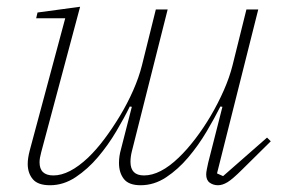

<svg xmlns="http://www.w3.org/2000/svg" viewBox="-20 -536 845 568"><path d="M128 12Q92 12 77 -6Q62 -24 62 -51Q62 -68 68 -91L173 -482H87L91 -499L217 -516L102 -86Q97 -68 97 -56Q97 -17 138 -17Q185 -17 241 -70Q265 -93 289 -125Q313 -157 335 -193.5Q357 -230 374 -268.5Q391 -307 400 -343L441 -508H476L370 -88Q366 -72 366 -57Q366 -17 406 -17Q454 -17 509 -70Q533 -93 557.5 -125Q582 -157 603.5 -193.5Q625 -230 642 -268.5Q659 -307 668 -343L709 -508H744L622 -23L640 -15L770 -129L781 -118L697 -35Q668 -6 653 3Q638 12 625 12Q611 12 600.5 4.5Q590 -3 590 -20Q590 -26 592 -36Q594 -46 596 -55L638 -220L632 -221Q615 -187 591 -146.5Q567 -106 537 -70.5Q507 -35 471.5 -11.5Q436 12 396 12Q361 12 346.5 -6.5Q332 -25 332 -54Q332 -74 338 -95L370 -220L364 -221Q348 -188 324 -147.5Q300 -107 270 -71.5Q240 -36 204 -12Q168 12 128 12Z"/></svg>

Font: IBM Plex Serif ExtraLight
Style: Italic
Weight: 200
Italic angle: -14°
Designer: Mike Abbink, Paul van der Laan, Pieter van Rosmalen
Foundry: Bold Monday
Version: Version 2.5